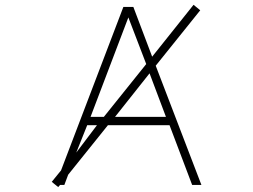

<svg xmlns="http://www.w3.org/2000/svg" viewBox="-20 -759 1040 788"><path d="M452.1 -279.3H661.1L593.8 -458ZM377.9 -245.1H337.9L293 -132.8ZM422.9 -245.1 259.8 -42 244.1 0H226.6L218.8 8.8L192.4 -12.7L230.5 -59.6L486.3 -730.5H527.3L604.5 -526.4L774.4 -739.3L801.8 -716.8L619.1 -489.3L806.6 0H768.6L675.8 -245.1ZM506.8 -687.5 351.6 -279.3H406.2L580.1 -496.1Z"/></svg>

Font: GenEi Gothic M ExtraLight
Style: Regular
Weight: 200
Designer: o_tamon (Modified); [Source Han Sans]
Ryoko NISHIZUKA  (kana & ideographs); Paul D. Hunt (Latin, Greek & Cyrillic); Wenl
Version: Version 1.1a;Original Version 1.004